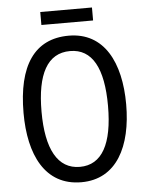

<svg xmlns="http://www.w3.org/2000/svg" viewBox="-58 -901 735 958"><g transform="rotate(-5 309.5 -422.0)"><path d="M439 -854H180V-789H439ZM567 -358C567 -568 488 -724 311 -724C139 -724 53 -596 53 -359C53 -151 128 10 311 10C488 10 567 -148 567 -358ZM143 -358C143 -546 197 -647 311 -647C422 -647 476 -547 476 -358C476 -168 421 -67 310 -67C199 -67 143 -170 143 -358Z"/></g></svg>

Font: Noto Sans Lao Looped Condensed
Style: Regular
Weight: 400
Width: 3
Designer: Mark Frömberg, Ben Mitchell
Foundry: The Fontpad Ltd
Version: Version 1.002